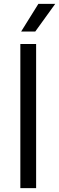

<svg xmlns="http://www.w3.org/2000/svg" viewBox="-20 -966 304 986"><path d="M84.5 0V-740H165.5V0ZM88.5 -804 177 -946H263.5L161 -804Z"/></svg>

Font: Encode Sans SC Condensed Thin
Style: Regular
Weight: 400
Version: Version 3.002